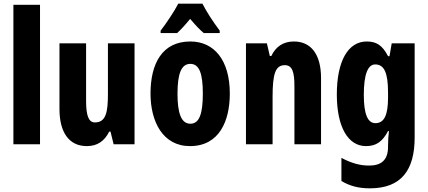

<svg xmlns="http://www.w3.org/2000/svg" viewBox="-20 -786 2332 1046"><path d="M198 0V-760H53V0Z M713 -550H568V-274C568 -177 558 -119 497 -119C462 -119 449 -158 449 -237V-550H304V-192C304 -65 356 10 453 10C510 10 549 -17 575 -69H582L599 0H713Z M1083 -766H951C933 -729 884 -656 855 -619V-606H945C963 -622 988 -649 1016 -683C1044 -650 1068 -624 1090 -606H1177V-619C1139 -670 1105 -722 1083 -766ZM1232 -276C1232 -458 1147 -560 1017 -560C863 -560 800 -439 800 -276C800 -125 866 10 1015 10C1176 10 1232 -129 1232 -276ZM947 -275C947 -386 968 -438 1017 -438C1066 -438 1085 -385 1085 -276C1085 -166 1066 -112 1017 -112C968 -112 947 -168 947 -275Z M1581 -560C1524 -560 1483 -533 1458 -481H1450L1434 -550H1320V0H1465V-258C1465 -386 1481 -431 1532 -431C1573 -431 1584 -392 1584 -316V0H1729V-361C1729 -489 1675 -560 1581 -560Z M1978 -560C1876 -560 1815 -453 1815 -271C1815 -96 1875 10 1974 10C2030 10 2064 -15 2094 -72H2099C2096 -49 2094 -16 2094 6V14C2094 89 2054 116 1991 116C1943 116 1896 104 1840 74V200C1885 227 1933 240 1995 240C2166 240 2239 141 2239 -37V-550H2114L2102 -480H2094C2063 -540 2030 -560 1978 -560ZM2024 -435C2073 -435 2094 -390 2094 -282V-254C2094 -159 2073 -115 2025 -115C1983 -115 1962 -165 1962 -269C1962 -381 1984 -435 2024 -435Z"/></svg>

Font: Noto Sans Devanagari ExtraCondensed ExtraBold
Style: Regular
Weight: 800
Width: 2
Designer: Jelle Bosma - Monotype Design Team
Foundry: Monotype Imaging Inc.
Version: Version 2.004